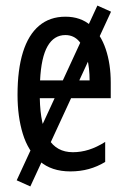

<svg xmlns="http://www.w3.org/2000/svg" viewBox="-20 -606 459 690"><path d="M215 -546Q270 -546 306 -514.5Q342 -483 360 -429.5Q378 -376 378 -309V-253H123Q125 -156 154 -107.5Q183 -59 242 -59Q271 -59 299.5 -68Q328 -77 358 -96V-24Q330 -7 299 1.5Q268 10 233 10Q165 10 123 -26.5Q81 -63 62 -125Q43 -187 43 -265Q43 -356 62.5 -418.5Q82 -481 120.5 -513.5Q159 -546 215 -546ZM215 -480Q174 -480 151 -440Q128 -400 124 -317H302Q302 -361 293 -398Q284 -435 264.5 -457.5Q245 -480 215 -480ZM89 64 40 42 330 -586 379 -564Z"/></svg>

Font: Noto Sans ExtraCondensed
Style: Regular
Weight: 400
Width: 2
Designer: Monotype Design Team
Foundry: Monotype Imaging Inc.
Version: Version 2.013